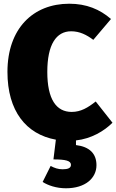

<svg xmlns="http://www.w3.org/2000/svg" viewBox="-20 -736 624 1031"><path d="M388 43V18C470 9 539 -32 584 -77L494 -191C452 -158 414 -135 365 -135C282 -135 234 -203 234 -350C234 -497 282 -568 362 -568C408 -568 445 -549 481 -522L576 -634C516 -686 444 -716 352 -716C157 -716 20 -582 20 -350C20 -140 120 -15 280 14L267 120C332 120 361 127 361 149C361 167 344 173 316 173C292 173 272 166 252 155L209 241C237 259 282 275 334 275C439 275 498 220 498 151C498 89 461 52 388 43Z"/></svg>

Font: Fira Sans Heavy
Style: Regular
Weight: 900
Designer: bBox Type GmbH & Carrois Corporate GbR & Edenspiekermann AG
Foundry: bBox Type GmbH & Carrois Corporate GbR & Edenspiekermann AG
Version: Version 4.300;PS 004.300;hotconv 1.0.88;makeotf.lib2.5.64775